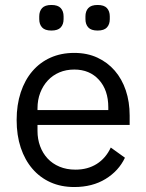

<svg xmlns="http://www.w3.org/2000/svg" viewBox="-20 -741 589 773"><path d="M279 12Q226 12 183.5 -7Q141 -26 110.5 -61.5Q80 -97 63.5 -146.5Q47 -196 47 -258Q47 -319 63.5 -369Q80 -419 110.5 -454.5Q141 -490 183.5 -509Q226 -528 279 -528Q331 -528 372 -509Q413 -490 442 -456.5Q471 -423 486.5 -377Q502 -331 502 -276V-238H131V-214Q131 -181 141.5 -152.5Q152 -124 171.5 -103Q191 -82 219.5 -70Q248 -58 284 -58Q333 -58 369.5 -81Q406 -104 426 -147L483 -106Q458 -53 405 -20.5Q352 12 279 12ZM279 -461Q246 -461 219 -449.5Q192 -438 172.5 -417Q153 -396 142 -367.5Q131 -339 131 -305V-298H416V-309Q416 -378 378.5 -419.5Q341 -461 279 -461ZM187 -618Q161 -618 149.5 -630.5Q138 -643 138 -664V-675Q138 -696 149.5 -708.5Q161 -721 187 -721Q213 -721 224.5 -708.5Q236 -696 236 -675V-664Q236 -643 224.5 -630.5Q213 -618 187 -618ZM373 -618Q347 -618 335.5 -630.5Q324 -643 324 -664V-675Q324 -696 335.5 -708.5Q347 -721 373 -721Q399 -721 410.5 -708.5Q422 -696 422 -675V-664Q422 -643 410.5 -630.5Q399 -618 373 -618Z"/></svg>

Font: IBM Plex Sans Arabic
Style: Regular
Weight: 400
Designer: Mike Abbink, Paul van der Laan, Pieter van Rosmalen, Wael Morcos, Khajak Apelian
Foundry: Bold Monday
Version: Version 1.1